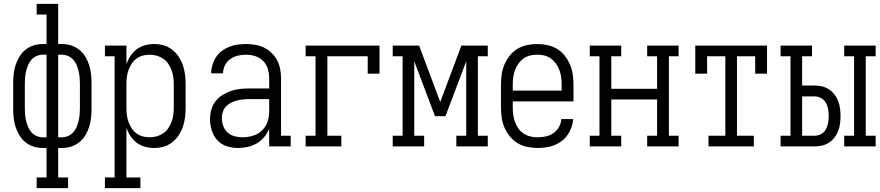

<svg xmlns="http://www.w3.org/2000/svg" viewBox="-20 -755 4540 990"><path d="M169 215V160H220V8H201Q177 8 154 1Q131 -6 112 -21Q93 -36 80.5 -56.5Q68 -77 60.5 -100Q53 -123 50.5 -147Q48 -171 48 -195V-325Q48 -349 50.5 -373Q53 -397 60.5 -420Q68 -443 80.5 -463.5Q93 -484 112 -499Q131 -514 154 -521Q177 -528 201 -528H220V-680H169V-735H280V-528H299Q323 -528 346 -521Q369 -514 388 -499Q407 -484 419.5 -463.5Q432 -443 439.5 -420Q447 -397 449.5 -373Q452 -349 452 -325V-195Q452 -171 449.5 -147Q447 -123 439.5 -100Q432 -77 419.5 -56.5Q407 -36 388 -21Q369 -6 346 1Q323 8 299 8H280V160H331V215ZM220 -47V-473H201Q185 -473 169.5 -466.5Q154 -460 143 -448Q132 -436 125.5 -421Q119 -406 115 -390Q111 -374 109.5 -357.5Q108 -341 108 -325V-195Q108 -179 109.5 -162.5Q111 -146 115 -130Q119 -114 125.5 -99Q132 -84 143 -72Q154 -60 169.5 -53.5Q185 -47 201 -47ZM280 -47H299Q315 -47 330.5 -53.5Q346 -60 357 -72Q368 -84 374.5 -99Q381 -114 385 -130Q389 -146 390.5 -162.5Q392 -179 392 -195V-325Q392 -341 390.5 -357.5Q389 -374 385 -390Q381 -406 374.5 -421Q368 -436 357 -448Q346 -460 330.5 -466.5Q315 -473 299 -473H280Z M521 215V160H571V-465H521V-520H632V-425Q640 -447 653 -467Q666 -487 685 -501Q704 -515 727 -521.5Q750 -528 774 -528Q799 -528 823 -521.5Q847 -515 867 -499.5Q887 -484 901 -463Q915 -442 923 -418.5Q931 -395 934 -370Q937 -345 937 -320V-200Q937 -175 934 -150Q931 -125 923 -101.5Q915 -78 901 -57Q887 -36 867 -20.5Q847 -5 823 1.5Q799 8 774 8Q750 8 727 1.5Q704 -5 685 -19Q666 -33 653 -53Q640 -73 632 -95V160H704V215ZM751 -47Q770 -47 788 -52Q806 -57 821.5 -67.5Q837 -78 847.5 -93.5Q858 -109 864.5 -126.5Q871 -144 873.5 -162.5Q876 -181 876 -200V-320Q876 -339 873.5 -357.5Q871 -376 864.5 -393.5Q858 -411 847.5 -426.5Q837 -442 821.5 -452.5Q806 -463 788 -468Q770 -473 751 -473Q733 -473 715 -468Q697 -463 682.5 -452Q668 -441 658 -425Q648 -409 642 -392Q636 -375 634 -356.5Q632 -338 632 -320V-200Q632 -182 634 -163.5Q636 -145 642 -128Q648 -111 658 -95Q668 -79 682.5 -68Q697 -57 715 -52Q733 -47 751 -47Z M1207 8Q1178 8 1149.5 -1Q1121 -10 1101 -31.5Q1081 -53 1072 -82Q1063 -111 1063 -140Q1063 -165 1069.5 -189Q1076 -213 1091 -232.5Q1106 -252 1127 -265Q1148 -278 1171 -286Q1194 -294 1218.5 -296.5Q1243 -299 1268 -299H1368V-352Q1368 -376 1361 -399.5Q1354 -423 1337 -440.5Q1320 -458 1296.5 -465.5Q1273 -473 1248 -473Q1227 -473 1206 -468Q1185 -463 1167.5 -450.5Q1150 -438 1140 -418.5Q1130 -399 1130 -377H1069Q1069 -399 1075.5 -420.5Q1082 -442 1094 -460.5Q1106 -479 1124 -492.5Q1142 -506 1162.5 -514Q1183 -522 1204.5 -525Q1226 -528 1248 -528Q1272 -528 1296 -524Q1320 -520 1341.5 -509.5Q1363 -499 1380.5 -482Q1398 -465 1409 -444Q1420 -423 1424.5 -399.5Q1429 -376 1429 -352V-55H1479V0H1368V-91Q1358 -67 1341.5 -47.5Q1325 -28 1303.5 -15.5Q1282 -3 1257.5 2.5Q1233 8 1207 8ZM1230 -47Q1257 -47 1283.5 -55Q1310 -63 1330 -81.5Q1350 -100 1359 -126.5Q1368 -153 1368 -180V-244H1268Q1251 -244 1235 -242.5Q1219 -241 1203 -237Q1187 -233 1172 -225.5Q1157 -218 1145.5 -206Q1134 -194 1129 -178Q1124 -162 1124 -146Q1124 -126 1131 -106Q1138 -86 1153.5 -72Q1169 -58 1189 -52.5Q1209 -47 1230 -47Z M1556 0V-55H1607V-465H1556V-520H1937V-375H1876V-465H1668V-55H1740V0Z M2005 0V-55H2056V-465H2005V-520H2141L2250 -229L2359 -520H2495V-465H2444V-55H2495V0H2333V-55H2384V-439L2277 -156H2223L2116 -439V-55H2167V0Z M2751 8Q2725 8 2698.5 2.5Q2672 -3 2649.5 -16.5Q2627 -30 2609.5 -51Q2592 -72 2581.5 -96.5Q2571 -121 2567 -147Q2563 -173 2563 -200V-320Q2563 -346 2567 -372.5Q2571 -399 2581.5 -423.5Q2592 -448 2609 -469Q2626 -490 2648.5 -503.5Q2671 -517 2697.5 -522.5Q2724 -528 2750 -528Q2776 -528 2802.5 -522.5Q2829 -517 2851.5 -503.5Q2874 -490 2891 -469Q2908 -448 2918.5 -423.5Q2929 -399 2933 -372.5Q2937 -346 2937 -320V-232H2624V-200Q2624 -181 2626.5 -162.5Q2629 -144 2635.5 -126Q2642 -108 2653 -92.5Q2664 -77 2680 -66.5Q2696 -56 2714.5 -51.5Q2733 -47 2751 -47Q2773 -47 2794.5 -51.5Q2816 -56 2833.5 -68.5Q2851 -81 2862 -100Q2873 -119 2874 -141H2935Q2934 -119 2926.5 -98Q2919 -77 2906.5 -59Q2894 -41 2876 -27.5Q2858 -14 2837.5 -6Q2817 2 2795 5Q2773 8 2751 8ZM2876 -288V-320Q2876 -339 2873.5 -357.5Q2871 -376 2864.5 -393.5Q2858 -411 2847 -426.5Q2836 -442 2821 -453Q2806 -464 2787.5 -468.5Q2769 -473 2750 -473Q2731 -473 2712.5 -468.5Q2694 -464 2679 -453Q2664 -442 2653 -426.5Q2642 -411 2635.5 -393.5Q2629 -376 2626.5 -357.5Q2624 -339 2624 -320V-288Z M3021 0V-55H3071V-465H3021V-520H3183V-465H3132V-297H3368V-465H3317V-520H3479V-465H3429V-55H3479V0H3317V-55H3368V-242H3132V-55H3183V0Z M3633 0V-55H3720V-465H3626V-375H3565V-520H3935V-375H3874V-465H3780V-55H3867V0Z M4333 0V-55H4384V-465H4333V-520H4495V-465H4444V-55H4495V0ZM4005 0V-55H4056V-465H4005V-520H4167V-465H4116V-314H4180Q4200 -314 4219 -309.5Q4238 -305 4254.5 -294Q4271 -283 4283 -267.5Q4295 -252 4302 -233.5Q4309 -215 4311.5 -195.5Q4314 -176 4314 -157Q4314 -137 4311.5 -117.5Q4309 -98 4302 -80Q4295 -62 4283 -46Q4271 -30 4254.5 -19.5Q4238 -9 4219 -4.5Q4200 0 4180 0ZM4180 -55Q4198 -55 4214 -64Q4230 -73 4238.5 -88.5Q4247 -104 4250 -121.5Q4253 -139 4253 -157Q4253 -175 4250 -192.5Q4247 -210 4238.5 -225Q4230 -240 4214 -249Q4198 -258 4180 -258H4116V-55Z"/></svg>

Font: Iosevka Curly Slab Light
Style: Regular
Weight: 300
Monospace: yes
Designer: Belleve Invis
Foundry: Belleve Invis
Version: Version 22.1.2; ttfautohint (v1.8.4)